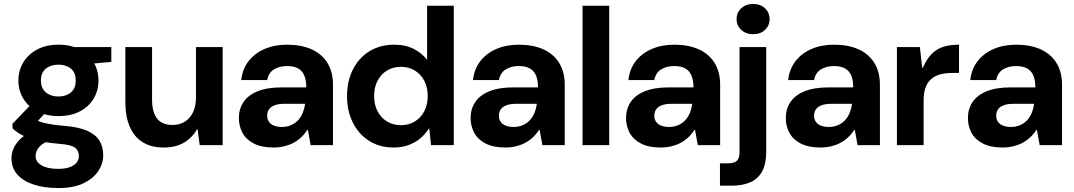

<svg xmlns="http://www.w3.org/2000/svg" viewBox="-20 -734 5431 971"><path d="M275 217Q204 217 150.5 199.5Q97 182 67.5 148.5Q38 115 38 66Q38 32 56 2Q74 -28 109 -52.5Q144 -77 195 -95L244 -29Q200 -14 180 7.5Q160 29 160 55Q160 76 174.5 90.5Q189 105 215 112.5Q241 120 275 120Q308 120 331 112Q354 104 366.5 89.5Q379 75 379 55Q379 29 360 13.5Q341 -2 286 -6Q235 -10 196 -17.5Q157 -25 127.5 -35.5Q98 -46 77 -59Q56 -72 43 -85V-108L150 -219L233 -189L121 -68L158 -129Q168 -124 178.5 -120Q189 -116 205.5 -112Q222 -108 247.5 -104Q273 -100 312 -97Q378 -91 420 -73Q462 -55 482 -24Q502 7 502 52Q502 93 477.5 130.5Q453 168 403 192.5Q353 217 275 217ZM276 -147Q213 -147 167.5 -171Q122 -195 97.5 -236Q73 -277 73 -327Q73 -377 97.5 -418Q122 -459 167.5 -483.5Q213 -508 276 -508Q339 -508 384.5 -483.5Q430 -459 454 -418Q478 -377 478 -327Q478 -277 454 -236Q430 -195 384.5 -171Q339 -147 276 -147ZM275 -246Q314 -246 338.5 -266.5Q363 -287 363 -327Q363 -367 338.5 -387Q314 -407 276 -407Q237 -407 212 -387Q187 -367 187 -327Q187 -287 212 -266.5Q237 -246 275 -246ZM357 -404 335 -496H543V-421Z M808 12Q746 12 703 -14Q660 -40 637 -91.5Q614 -143 614 -218V-496H749V-230Q749 -168 774 -135Q799 -102 853 -102Q888 -102 914.5 -118.5Q941 -135 956 -166Q971 -197 971 -240V-496H1106V0H990L979 -80H976Q953 -38 911 -13Q869 12 808 12Z M1363 12Q1303 12 1264 -8Q1225 -28 1206.5 -62Q1188 -96 1188 -137Q1188 -183 1211.5 -218Q1235 -253 1283 -272.5Q1331 -292 1404 -292H1529Q1529 -329 1518.5 -353Q1508 -377 1486.5 -388.5Q1465 -400 1432 -400Q1393 -400 1365.5 -383Q1338 -366 1331 -329H1200Q1206 -384 1236.5 -424Q1267 -464 1317.5 -486Q1368 -508 1432 -508Q1504 -508 1556 -484.5Q1608 -461 1636 -415.5Q1664 -370 1664 -305V0H1551L1537 -77H1534Q1520 -55 1502 -38.5Q1484 -22 1463 -11Q1442 0 1416.5 6Q1391 12 1363 12ZM1405 -92Q1432 -92 1453 -101.5Q1474 -111 1488.5 -127Q1503 -143 1511.5 -164.5Q1520 -186 1523 -209H1419Q1388 -209 1368.5 -201.5Q1349 -194 1340 -180.5Q1331 -167 1331 -149Q1331 -131 1340 -118Q1349 -105 1366 -98.5Q1383 -92 1405 -92Z M1970 12Q1900 12 1847 -21.5Q1794 -55 1764.5 -114Q1735 -173 1735 -248Q1735 -323 1764.5 -382Q1794 -441 1848 -474.5Q1902 -508 1974 -508Q2031 -508 2073.5 -486Q2116 -464 2140 -431V-705H2275V0H2160L2151 -83H2148Q2130 -54 2104 -33Q2078 -12 2045 0Q2012 12 1970 12ZM2007 -101Q2048 -101 2078.5 -120Q2109 -139 2126 -172Q2143 -205 2143 -249Q2143 -292 2126 -325Q2109 -358 2078.5 -377Q2048 -396 2007 -396Q1967 -396 1936.5 -377Q1906 -358 1889 -325Q1872 -292 1872 -249Q1872 -205 1889 -172Q1906 -139 1936.5 -120Q1967 -101 2007 -101Z M2535 12Q2475 12 2436 -8Q2397 -28 2378.5 -62Q2360 -96 2360 -137Q2360 -183 2383.5 -218Q2407 -253 2455 -272.5Q2503 -292 2576 -292H2701Q2701 -329 2690.5 -353Q2680 -377 2658.5 -388.5Q2637 -400 2604 -400Q2565 -400 2537.5 -383Q2510 -366 2503 -329H2372Q2378 -384 2408.5 -424Q2439 -464 2489.5 -486Q2540 -508 2604 -508Q2676 -508 2728 -484.5Q2780 -461 2808 -415.5Q2836 -370 2836 -305V0H2723L2709 -77H2706Q2692 -55 2674 -38.5Q2656 -22 2635 -11Q2614 0 2588.5 6Q2563 12 2535 12ZM2577 -92Q2604 -92 2625 -101.5Q2646 -111 2660.5 -127Q2675 -143 2683.5 -164.5Q2692 -186 2695 -209H2591Q2560 -209 2540.5 -201.5Q2521 -194 2512 -180.5Q2503 -167 2503 -149Q2503 -131 2512 -118Q2521 -105 2538 -98.5Q2555 -92 2577 -92Z M2926 0V-705H3061V0Z M3321 12Q3261 12 3222 -8Q3183 -28 3164.5 -62Q3146 -96 3146 -137Q3146 -183 3169.5 -218Q3193 -253 3241 -272.5Q3289 -292 3362 -292H3487Q3487 -329 3476.5 -353Q3466 -377 3444.5 -388.5Q3423 -400 3390 -400Q3351 -400 3323.5 -383Q3296 -366 3289 -329H3158Q3164 -384 3194.5 -424Q3225 -464 3275.5 -486Q3326 -508 3390 -508Q3462 -508 3514 -484.5Q3566 -461 3594 -415.5Q3622 -370 3622 -305V0H3509L3495 -77H3492Q3478 -55 3460 -38.5Q3442 -22 3421 -11Q3400 0 3374.5 6Q3349 12 3321 12ZM3363 -92Q3390 -92 3411 -101.5Q3432 -111 3446.5 -127Q3461 -143 3469.5 -164.5Q3478 -186 3481 -209H3377Q3346 -209 3326.5 -201.5Q3307 -194 3298 -180.5Q3289 -167 3289 -149Q3289 -131 3298 -118Q3307 -105 3324 -98.5Q3341 -92 3363 -92Z M3621 205V92H3661Q3694 92 3707 79Q3720 66 3720 35V-496H3855V34Q3855 96 3834 133.5Q3813 171 3774 188Q3735 205 3682 205ZM3789 -561Q3752 -561 3728.5 -583Q3705 -605 3705 -637Q3705 -670 3728.5 -692Q3752 -714 3789 -714Q3826 -714 3849 -692Q3872 -670 3872 -637Q3872 -605 3849 -583Q3826 -561 3789 -561Z M4129 12Q4069 12 4030 -8Q3991 -28 3972.5 -62Q3954 -96 3954 -137Q3954 -183 3977.5 -218Q4001 -253 4049 -272.5Q4097 -292 4170 -292H4295Q4295 -329 4284.5 -353Q4274 -377 4252.5 -388.5Q4231 -400 4198 -400Q4159 -400 4131.5 -383Q4104 -366 4097 -329H3966Q3972 -384 4002.5 -424Q4033 -464 4083.5 -486Q4134 -508 4198 -508Q4270 -508 4322 -484.5Q4374 -461 4402 -415.5Q4430 -370 4430 -305V0H4317L4303 -77H4300Q4286 -55 4268 -38.5Q4250 -22 4229 -11Q4208 0 4182.5 6Q4157 12 4129 12ZM4171 -92Q4198 -92 4219 -101.5Q4240 -111 4254.5 -127Q4269 -143 4277.5 -164.5Q4286 -186 4289 -209H4185Q4154 -209 4134.5 -201.5Q4115 -194 4106 -180.5Q4097 -167 4097 -149Q4097 -131 4106 -118Q4115 -105 4132 -98.5Q4149 -92 4171 -92Z M4516 0V-496H4632L4644 -391H4647Q4668 -439 4694.5 -464Q4721 -489 4754.5 -498.5Q4788 -508 4830 -508V-365H4794Q4760 -365 4733.5 -357.5Q4707 -350 4688.5 -333.5Q4670 -317 4660.5 -290.5Q4651 -264 4651 -225V0Z M5050 12Q4990 12 4951 -8Q4912 -28 4893.5 -62Q4875 -96 4875 -137Q4875 -183 4898.5 -218Q4922 -253 4970 -272.5Q5018 -292 5091 -292H5216Q5216 -329 5205.5 -353Q5195 -377 5173.5 -388.5Q5152 -400 5119 -400Q5080 -400 5052.5 -383Q5025 -366 5018 -329H4887Q4893 -384 4923.5 -424Q4954 -464 5004.5 -486Q5055 -508 5119 -508Q5191 -508 5243 -484.5Q5295 -461 5323 -415.5Q5351 -370 5351 -305V0H5238L5224 -77H5221Q5207 -55 5189 -38.5Q5171 -22 5150 -11Q5129 0 5103.5 6Q5078 12 5050 12ZM5092 -92Q5119 -92 5140 -101.5Q5161 -111 5175.5 -127Q5190 -143 5198.5 -164.5Q5207 -186 5210 -209H5106Q5075 -209 5055.5 -201.5Q5036 -194 5027 -180.5Q5018 -167 5018 -149Q5018 -131 5027 -118Q5036 -105 5053 -98.5Q5070 -92 5092 -92Z"/></svg>

Font: DM Sans 36pt
Style: Bold
Weight: 700
Version: Version 4.004;gftools[0.9.30]